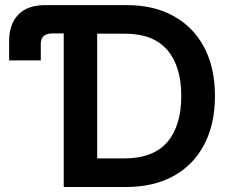

<svg xmlns="http://www.w3.org/2000/svg" viewBox="-20 -748 914 768"><path d="M16.6 -506.3V-584Q16.6 -651.4 53.2 -689.5Q89.8 -727.5 161.1 -727.5H487.8Q596.2 -727.5 675.3 -683.3Q754.4 -639.2 797.1 -557.9Q839.8 -476.6 839.8 -364.3Q839.8 -252 797.1 -170.2Q754.4 -88.4 674.6 -44.2Q594.7 0 483.4 0H234.9V-614.3H190.4Q143.1 -614.3 143.1 -572.3V-506.3ZM368.7 -114.3H475.6Q592.8 -114.3 648.9 -179.4Q705.1 -244.6 705.1 -364.3Q705.1 -483.4 648.9 -548.3Q592.8 -613.3 479.5 -613.3H368.7Z"/></svg>

Font: Inter Display Semi Bold
Style: Regular
Weight: 600
Designer: Rasmus Andersson
Foundry: rsms
Version: Version 4.000;git-37864ae